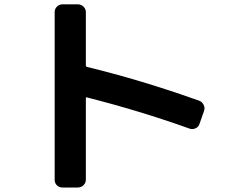

<svg xmlns="http://www.w3.org/2000/svg" viewBox="-20 -793 1040 866"><path d="M261.7 52.7Q247.1 52.7 236.8 43Q226.6 33.2 226.6 17.6V-738.3Q226.6 -752.9 236.8 -763.2Q247.1 -773.4 261.7 -773.4H331.1Q345.7 -773.4 356.4 -763.2Q367.2 -752.9 367.2 -738.3V-498Q367.2 -493.2 372.1 -491.2Q618.2 -431.6 877.9 -338.9Q891.6 -334 898.4 -320.3Q905.3 -306.6 900.4 -293L879.9 -234.4Q876 -220.7 862.3 -214.4Q848.6 -208 835 -212.9Q608.4 -293.9 372.1 -353.5Q367.2 -355.5 367.2 -350.6V17.6Q367.2 32.2 356.4 42.5Q345.7 52.7 331.1 52.7Z"/></svg>

Font: Rounded-L Mgen+ 1m bold
Style: Bold
Weight: 700
Designer: [Source Han Sans]
Ryoko NISHIZUKA  (kana & ideographs); Paul D. Hunt (Latin, Greek & Cyrillic); Wenlong ZHANG  (bopomofo
Version: Version 1.059.20150602